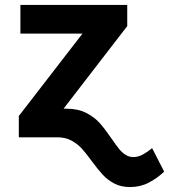

<svg xmlns="http://www.w3.org/2000/svg" viewBox="-20 -550 677 769"><path d="M427.3 5.9Q444.9 31.4 456.4 45.9Q468 60.4 482.4 69.7Q496.7 79.1 513.7 79.1Q533.9 79.1 552.9 68.4Q571.8 57.8 589.3 43.3L637.5 137.5Q609.1 164.3 575.5 181.7Q541.9 199.2 500.7 199.2Q464.6 199.2 437.6 184.9Q410.6 170.5 391.9 150.3Q373.2 130.1 348.4 96.5Q324.6 63.6 307.4 44.8Q290.2 26 266.2 13Q242.2 0 210.6 0H190.8V-114.7H245.5Q292.2 -114.7 325.6 -97.6Q359 -80.4 380 -56.4Q401.1 -32.5 427.3 5.9ZM234.6 0H55.4V-85.4L310.4 -415.5H61.7V-530.3H489.6V-445.5L234.6 -114.7Z"/></svg>

Font: Pretendard Std Variable
Style: Regular
Weight: 400
Designer: Base glyphs from Inter by Rasmus Andersson; Hangeul glyphs from Noto Sans CJK(Source Han Sans) by Jang Soo-young and Kan
Foundry: Kil Hyung-jin
Version: Version 1.309;Glyphs 3.2 (3225)